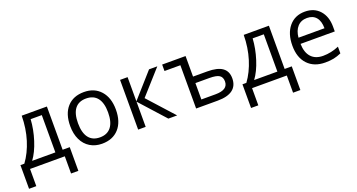

<svg xmlns="http://www.w3.org/2000/svg" viewBox="-44 -1151 3611 1942"><g transform="rotate(-20 1761.0 -180.0)"><path d="M550.8 185.1H472.2V0H98.1V185.1H20V-69.8H62Q127.4 -158.7 164.6 -278.3Q201.7 -397.9 203.1 -535.2H474.1V-69.8H550.8ZM396 -69.8V-471.2H275.9Q269.5 -362.8 234.1 -251.7Q198.7 -140.6 146 -69.8Z M1119.6 -268.1Q1119.6 -137.2 1053.7 -63.7Q987.8 9.8 871.6 9.8Q799.8 9.8 744.1 -23.9Q688.5 -57.6 658.2 -120.6Q627.9 -183.6 627.9 -268.1Q627.9 -398.9 693.4 -471.9Q758.8 -544.9 875 -544.9Q987.3 -544.9 1053.5 -470.2Q1119.6 -395.5 1119.6 -268.1ZM711.9 -268.1Q711.9 -165.5 752.9 -111.8Q793.9 -58.1 873.5 -58.1Q953.1 -58.1 994.4 -111.6Q1035.6 -165 1035.6 -268.1Q1035.6 -370.1 994.4 -423.1Q953.1 -476.1 872.6 -476.1Q793 -476.1 752.4 -423.8Q711.9 -371.6 711.9 -268.1Z M1573.7 -535.2H1662.6L1431.6 -276.9L1681.6 0H1586.9L1342.8 -271V0H1261.7V-535.2H1342.8V-274.9Z M1966.8 -314H2119.6Q2229 -314 2281.5 -276.4Q2334 -238.8 2334 -163.1Q2334 -82 2279.5 -41Q2225.1 0 2117.7 0H1885.7V-465.8H1714.8V-535.2H1966.8ZM2253.9 -158.2Q2253.9 -203.6 2223.6 -223.9Q2193.4 -244.1 2116.7 -244.1H1966.8V-67.9H2119.6Q2253.9 -67.9 2253.9 -158.2Z M2940.4 185.1H2861.8V0H2487.8V185.1H2409.7V-69.8H2451.7Q2517.1 -158.7 2554.2 -278.3Q2591.3 -397.9 2592.8 -535.2H2863.8V-69.8H2940.4ZM2785.6 -69.8V-471.2H2665.5Q2659.2 -362.8 2623.8 -251.7Q2588.4 -140.6 2535.6 -69.8Z M3273.4 9.8Q3154.8 9.8 3086.2 -62.5Q3017.6 -134.8 3017.6 -263.2Q3017.6 -392.6 3081.3 -468.8Q3145 -544.9 3252.4 -544.9Q3353 -544.9 3411.6 -478.8Q3470.2 -412.6 3470.2 -304.2V-252.9H3101.6Q3104 -158.7 3149.2 -109.9Q3194.3 -61 3276.4 -61Q3362.8 -61 3447.3 -97.2V-24.9Q3404.3 -6.3 3366 1.7Q3327.6 9.8 3273.4 9.8ZM3251.5 -477.1Q3187 -477.1 3148.7 -435.1Q3110.4 -393.1 3103.5 -318.8H3383.3Q3383.3 -395.5 3349.1 -436.3Q3314.9 -477.1 3251.5 -477.1Z"/></g></svg>

Font: HunimalSansv1.5
Style: Regular
Weight: 400
Foundry: Ascender Corporation
Version: Version 1.10